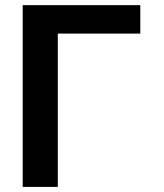

<svg xmlns="http://www.w3.org/2000/svg" viewBox="-20 -731 640 751"><path d="M528.8 -599.6H206.1V0H68.8V-710.9H528.8Z"/></svg>

Font: Roboto Mono
Style: Bold
Weight: 700
Designer: Google
Version: Version 2.000985; 2015; ttfautohint (v1.3)